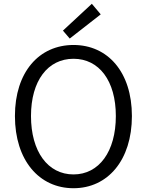

<svg xmlns="http://www.w3.org/2000/svg" viewBox="-20 -983 777 1016"><path d="M369 13C550 13 678 -135 678 -369C678 -602 550 -745 369 -745C187 -745 59 -602 59 -369C59 -135 187 13 369 13ZM369 -60C233 -60 144 -181 144 -369C144 -556 233 -672 369 -672C504 -672 593 -556 593 -369C593 -181 504 -60 369 -60ZM349 -779 513 -907 466 -963 313 -821Z"/></svg>

Font: ChiuKong Gothic CL Normal
Style: Regular
Weight: 350
Designer: Ryoko NISHIZUKA 西塚涼子 (kana, bopomofo & ideographs); Paul D. Hunt (Latin, Greek & Cyrillic); Sandoll Communications 산돌커뮤니
Foundry: Adobe
Version: Version 1.300